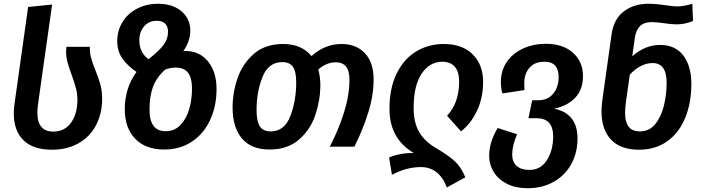

<svg xmlns="http://www.w3.org/2000/svg" viewBox="-20 -777 3740 1017"><path d="M129 -740 256 -753 181 -222Q178 -200 178 -180Q178 -80 262 -80Q323 -80 356.5 -127.5Q390 -175 390 -248Q390 -280 382.5 -309Q375 -338 359 -382Q344 -422 337 -449Q330 -476 330 -505Q330 -513 332 -529H456Q455 -499 462 -472Q469 -445 485 -406Q503 -361 512 -328Q521 -295 521 -254Q521 -176 489 -114.5Q457 -53 396.5 -18.5Q336 16 256 16Q155 16 104 -34.5Q53 -85 53 -176Q53 -204 57 -228Z M1127 -306Q1127 -215 1093 -141.5Q1059 -68 996 -26.5Q933 15 850 15Q751 15 696 -42Q641 -99 641 -198Q641 -311 703 -396Q657 -427 629 -466Q601 -505 601 -559Q601 -615 629 -660.5Q657 -706 706.5 -731.5Q756 -757 817 -757Q895 -757 941.5 -717Q988 -677 988 -615Q988 -559 951 -506Q955 -507 961 -507Q1037 -507 1082 -451.5Q1127 -396 1127 -306ZM718 -564Q718 -499 767 -463Q769 -466 775 -470Q824 -509 847 -540Q870 -571 870 -609Q870 -637 854.5 -652Q839 -667 811 -667Q768 -667 743 -637Q718 -607 718 -564ZM997 -307Q997 -364 976 -391.5Q955 -419 911 -419Q882 -419 854 -408Q808 -365 790 -316Q772 -267 772 -196Q772 -82 857 -82Q904 -82 935.5 -114.5Q967 -147 982 -198.5Q997 -250 997 -307Z M1959 -356Q1959 -272 1930.5 -180.5Q1902 -89 1857 0H1727Q1774 -91 1802.5 -182.5Q1831 -274 1831 -354Q1831 -403 1812.5 -425Q1794 -447 1758 -447Q1710 -447 1666 -409Q1677 -368 1677 -322Q1676 -244 1650 -167Q1624 -90 1563.5 -37.5Q1503 15 1408 15Q1311 15 1261.5 -43.5Q1212 -102 1212 -208Q1212 -287 1238.5 -363.5Q1265 -440 1325 -492Q1385 -544 1480 -544Q1577 -544 1630 -480Q1701 -544 1789 -544Q1867 -544 1913 -495Q1959 -446 1959 -356ZM1475 -448Q1402 -448 1370.5 -369.5Q1339 -291 1339 -194Q1339 -135 1356 -108Q1373 -81 1414 -81Q1487 -81 1518 -162.5Q1549 -244 1549 -341Q1549 -397 1532 -422.5Q1515 -448 1475 -448Z M2209 108Q2133 108 2056 149L2041 57Q2099 33 2171 33Q2043 -43 2043 -200Q2043 -312 2082 -389.5Q2121 -467 2186 -505.5Q2251 -544 2330 -544Q2429 -544 2484 -489Q2539 -434 2539 -344Q2539 -259 2507 -191Q2475 -123 2422 -81L2348 -164Q2412 -232 2412 -344Q2412 -397 2389 -423.5Q2366 -450 2323 -450Q2256 -450 2213.5 -387Q2171 -324 2171 -205Q2171 -126 2201.5 -75.5Q2232 -25 2294 10Q2355 46 2388.5 76.5Q2422 107 2445 162L2347 216Q2306 108 2209 108Z M3039 -44Q3039 33 3005.5 93Q2972 153 2912 186.5Q2852 220 2775 220Q2712 220 2666 197Q2620 174 2595.5 134.5Q2571 95 2571 47Q2571 -23 2616 -99L2719 -66Q2693 -7 2693 42Q2693 80 2716.5 101.5Q2740 123 2785 123Q2844 123 2877 71Q2910 19 2910 -54Q2910 -103 2888 -127Q2866 -151 2821 -151H2779L2799 -246H2832Q2881 -246 2910 -280.5Q2939 -315 2939 -369Q2939 -450 2864 -450Q2812 -450 2784.5 -418Q2757 -386 2757 -337L2758 -300L2641 -282Q2633 -311 2633 -341Q2633 -403 2664.5 -449Q2696 -495 2750.5 -520Q2805 -545 2871 -545Q2962 -545 3015 -497.5Q3068 -450 3068 -374Q3068 -304 3028 -260.5Q2988 -217 2915 -201Q2975 -190 3007 -150.5Q3039 -111 3039 -44Z M3642 -332Q3642 -233 3610 -154Q3578 -75 3515.5 -29.5Q3453 16 3365 16Q3267 16 3216.5 -37.5Q3166 -91 3166 -188Q3166 -213 3171 -250L3219 -592Q3230 -675 3283.5 -716Q3337 -757 3413 -757Q3455 -757 3507 -749Q3549 -743 3566 -743Q3602 -743 3647 -757L3651 -666Q3609 -648 3563 -648Q3539 -648 3497 -654Q3457 -660 3431 -660Q3355 -660 3343 -578L3329 -479Q3397 -539 3476 -539Q3557 -539 3599.5 -483Q3642 -427 3642 -332ZM3511 -339Q3511 -443 3437 -443Q3374 -443 3316 -382L3296 -241Q3291 -204 3291 -180Q3291 -132 3309.5 -106.5Q3328 -81 3370 -81Q3419 -81 3450.5 -119.5Q3482 -158 3496.5 -217Q3511 -276 3511 -339Z"/></svg>

Font: FiraGO Medium
Style: Italic
Weight: 500
Italic angle: -8°
Designer: bBox Type GmbH
Foundry: bBox Type GmbH
Version: Version 1.001